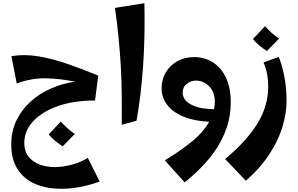

<svg xmlns="http://www.w3.org/2000/svg" viewBox="-20 -754 1852 1194"><path d="M360 420Q273 420 203 391.5Q133 363 91.5 301.5Q50 240 50 144Q50 62 82 -4.5Q114 -71 169.5 -121.5Q225 -172 296.5 -203.5Q368 -235 447 -246Q356 -265 266.5 -267Q177 -269 84 -235L51 -405Q131 -418 216.5 -404Q302 -390 395.5 -358Q489 -326 591 -284L571 -129Q437 -129 338 -93.5Q239 -58 185 1.5Q131 61 131 134Q131 186 157 219.5Q183 253 226.5 269Q270 285 321 285Q371 285 425.5 270.5Q480 256 526 228L600 375Q476 420 360 420ZM370 156Q346 141 323 122Q300 103 283 82L358 2Q378 24 398.5 42.5Q419 61 445 79Z M737 22Q738 -80 737 -170Q736 -260 731 -345.5Q726 -431 717.5 -518.5Q709 -606 695 -705L878 -734Q887 -328 829 -3Z M1128 380 1005 243Q1092 191 1167 131.5Q1242 72 1281 3Q1188 -1 1121.5 -28.5Q1055 -56 1020 -101.5Q985 -147 985 -205Q985 -260 1011 -304Q1037 -348 1083 -373.5Q1129 -399 1188 -399Q1253 -399 1304.5 -366Q1356 -333 1385.5 -270.5Q1415 -208 1415 -119Q1415 -34 1390 39Q1365 112 1323.5 174Q1282 236 1231 287.5Q1180 339 1128 380ZM1116 -178Q1116 -132 1168 -104Q1220 -76 1311 -75Q1316 -98 1316 -121Q1316 -165 1298.5 -194Q1281 -223 1254 -238Q1227 -253 1199 -253Q1168 -253 1142 -233Q1116 -213 1116 -178Z M1509 370 1380 235Q1512 125 1580 15.5Q1648 -94 1648 -217Q1648 -297 1619 -366L1714 -400Q1736 -342 1749 -274Q1762 -206 1762 -125Q1762 -52 1737.5 31.5Q1713 115 1657.5 201.5Q1602 288 1509 370ZM1640 -437Q1616 -452 1593 -471Q1570 -490 1553 -511L1628 -591Q1648 -569 1668.5 -550.5Q1689 -532 1715 -514Z"/></svg>

Font: Marhey SemiBold
Style: Regular
Weight: 600
Designer: Nur Syamsi & Bustanul Arifin
Foundry: Namelatype
Version: Version 1.000; ttfautohint (v1.8.4.7-5d5b)